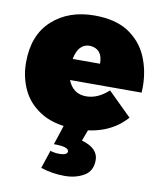

<svg xmlns="http://www.w3.org/2000/svg" viewBox="-88 -625 790 940"><g transform="rotate(10 307.0 -155.5)"><path d="M313 8Q212.5 8 146.5 -28.5Q77.5 -68 46.2 -132Q15 -196 15 -271Q15 -407 96.5 -481Q178 -555 307 -555Q406.5 -555 471.5 -515.5Q538.5 -472.5 568.8 -403Q599 -333.5 599 -251L598 -223H242Q268 -158 333 -158Q391 -158 444 -207L561 -92Q473 8 313 8ZM373 -327Q373 -401 309 -405Q252 -405 237 -327ZM297 244Q235 244 178 225L208 135Q229 142 253 142Q293 142 293 123Q293 100 219 100L255 -10L373 0L351 59Q434 82 434 142Q434 196 393 220Q352 244 297 244Z"/></g></svg>

Font: Argentum Novus Black
Style: Regular
Weight: 900
Designer: Julieta Ulanovsky (font) & Cristiano Sobral (main changes)
Foundry: Julieta Ulanovsky (font) & Cristiano Sobral (main changes)
Version: Version 3.00;November 27, 2020;FontCreator 13.0.0.2655 64-bi